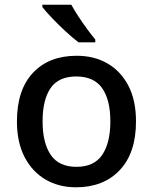

<svg xmlns="http://www.w3.org/2000/svg" viewBox="-20 -786 649 816"><path d="M558 -270Q558 -136 489 -63Q420 10 303 10Q230 10 173.5 -23Q117 -56 84.5 -118.5Q52 -181 52 -270Q52 -404 120 -476.5Q188 -549 306 -549Q380 -549 436.5 -516.5Q493 -484 525.5 -422Q558 -360 558 -270ZM161 -270Q161 -179 195.5 -128Q230 -77 305 -77Q380 -77 414.5 -128Q449 -179 449 -270Q449 -362 414 -411.5Q379 -461 304 -461Q229 -461 195 -411.5Q161 -362 161 -270ZM283 -766Q295 -744 313 -716.5Q331 -689 350 -663Q369 -637 385 -618V-606H314Q290 -624 259.5 -652Q229 -680 201.5 -709Q174 -738 160 -756V-766Z"/></svg>

Font: Noto Sans Tamil Medium
Style: Regular
Weight: 500
Designer: Jelle Bosma - Monotype Design Team
Foundry: Monotype Imaging Inc.
Version: Version 2.004; ttfautohint (v1.8.4.7-5d5b)